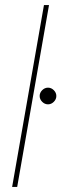

<svg xmlns="http://www.w3.org/2000/svg" viewBox="-20 -740 243 760"><path d="M28 0 154 -720H174L48 0ZM170 -327Q157 -327 147 -337Q137 -347 137 -360Q137 -373 147 -383Q157 -393 170 -393Q183 -393 193 -383Q203 -373 203 -360Q203 -347 193 -337Q183 -327 170 -327Z"/></svg>

Font: DM Sans 20pt Thin
Style: Italic
Weight: 250
Italic angle: -10°
Version: Version 4.004;gftools[0.9.30]